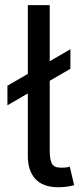

<svg xmlns="http://www.w3.org/2000/svg" viewBox="-20 -748 338 771"><path d="M214.4 3.9Q152.8 3.9 122.3 -29.1Q91.8 -62 91.8 -121.1V-727.5H179.7V-143.1Q179.7 -105.5 188.7 -90.1Q197.8 -74.7 225.1 -74.7Q239.3 -74.7 246.6 -75.7Q253.9 -76.7 260.3 -78.6L277.8 -4.4Q266.1 -1 249 1.5Q231.9 3.9 214.4 3.9ZM9.8 -325.2V-403.8L262.7 -550.3V-471.7Z"/></svg>

Font: Inter Variable LoSnoCo
Style: Regular
Weight: 400
Designer: Rasmus Andersson
Foundry: rsms
Version: Version 4.000;git-a52131595; featfreeze: case,dlig,ss01,ss02